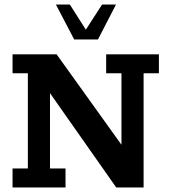

<svg xmlns="http://www.w3.org/2000/svg" viewBox="-20 -821 746 841"><path d="M35 0V-83H102V-500H35V-583H228L512 -187V-500H445V-583H676V-500H609V0H489L199 -413V-83H267V0ZM305 -648 225 -801H286L356 -691L427 -801H488L409 -648Z"/></svg>

Font: Rokkitt SemiBold
Style: Regular
Weight: 600
Designer: Vernon Adams
Foundry: Vernon Adams
Version: Version 3.103